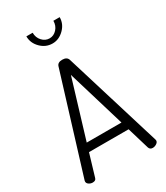

<svg xmlns="http://www.w3.org/2000/svg" viewBox="-233 -1065 1006 1163"><g transform="rotate(-30 270.0 -484.0)"><path d="M59 0Q45 0 33 -8Q21 -16 21 -28Q21 -33 22 -35L231 -714Q238 -737 270 -737Q302 -737 310 -714L518 -35Q518 -34 518.5 -32Q519 -30 519 -29Q519 -17 506 -8.5Q493 0 479 0Q460 0 454 -17L408 -171H131L85 -17Q81 0 59 0ZM148 -228H391L270 -631ZM342 -968H386Q386 -921 350.5 -886Q315 -851 270 -851Q223 -851 188 -886Q153 -921 153 -968H197Q197 -934 218.5 -910.5Q240 -887 270 -887Q299 -887 320.5 -910.5Q342 -934 342 -968Z"/></g></svg>

Font: Dosis
Style: Book
Weight: 400
Designer: EdgarTolentino, PabloImpallari, IginoMarini
Foundry: EdgarTolentino, PabloImpallari, IginoMarini
Version: Version 1.007